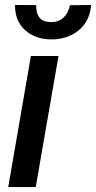

<svg xmlns="http://www.w3.org/2000/svg" viewBox="-20 -754 387 774"><path d="M215.8 -528.3 124 0H13.2L104.5 -528.3ZM261.7 -732.9 347.2 -733.9Q343.8 -689 321.3 -657.7Q298.8 -626.5 262.7 -610.4Q226.6 -594.2 183.1 -595.2Q120.1 -596.7 80.1 -633.5Q40 -670.4 40.5 -733.9L126 -733.4Q124.5 -703.6 137.9 -684.6Q151.4 -665.5 184.6 -665Q217.3 -664.6 236.6 -683.6Q255.9 -702.6 261.7 -732.9Z"/></svg>

Font: Roboto Condensed Medium
Style: Italic
Weight: 500
Italic angle: -12°
Designer: Christian Robertson
Foundry: Google
Version: Version 3.0; 2020